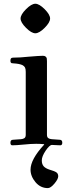

<svg xmlns="http://www.w3.org/2000/svg" viewBox="-20 -763 374 1016"><path d="M117.7 -615.7Q88.9 -644.5 88.9 -665Q88.9 -685.5 117.7 -714.4Q146.5 -743.2 167 -743.2Q187.5 -743.2 216.3 -714.4Q245.1 -685.5 245.1 -665Q245.1 -644.5 216.3 -615.7Q187.5 -586.9 167 -586.9Q146.5 -586.9 117.7 -615.7ZM35.2 -7.8Q35.2 -23.4 48.8 -23.4L90.8 -26.4Q102.5 -27.3 109.4 -32.2Q116.2 -37.1 116.2 -49.8V-382.8Q116.2 -398.4 112.3 -405.8Q108.4 -413.1 99.6 -418Q84 -425.8 51.8 -427.7Q44.9 -427.7 42 -428.7Q39.1 -429.7 37.1 -432.6Q35.2 -435.5 35.2 -441.4Q35.2 -451.2 38.6 -454.6Q42 -458 50.8 -458Q85.9 -458 130.9 -462.9Q189.5 -467.8 207 -467.8Q216.8 -467.8 221.7 -463.4Q226.6 -459 227.5 -454.1Q228.5 -449.2 228.5 -439.5V-49.8Q228.5 -37.1 235.4 -32.2Q242.2 -27.3 253.9 -26.4L295.9 -23.4Q309.6 -23.4 309.6 -7.8Q309.6 5.9 298.8 5.9Q293 5.9 275.4 4.9Q259.8 3.9 254.9 3.9Q242.2 3.9 221.7 34.2Q201.2 64.5 201.2 85.9Q201.2 105.5 210.9 116.7Q220.7 127.9 242.2 134.8Q269.5 142.6 278.8 149.4Q288.1 156.2 288.1 169.9Q288.1 184.6 268.1 208.5Q248 232.4 233.4 232.4Q194.3 232.4 168 201.2Q141.6 169.9 141.6 134.8Q141.6 80.1 213.9 2L212.9 0Q191.4 -2 171.9 -2Q142.6 -2 105.5 2Q65.4 5.9 44.9 5.9Q35.2 5.9 35.2 -7.8Z"/></svg>

Font: Monomakh Unicode TT
Style: Medium
Weight: 500
Designer: Alexey Kryukov, Aleksandr Andreev
Version: Version 1.1